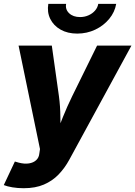

<svg xmlns="http://www.w3.org/2000/svg" viewBox="-42 -787 715 1015"><path d="M-22 191.4 36.6 66.9 57.1 72.8Q86.9 80.6 110.8 76.9Q134.8 73.2 149.4 59.6Q164.1 45.9 166 23.9L169.4 1L56.2 -545.9H231.9L269.5 -278.8Q276.9 -224.1 277.1 -168.9Q277.3 -113.8 280.3 -50.3H245.1Q268.6 -113.8 291 -169.4Q313.5 -225.1 339.8 -278.8L471.2 -545.9H652.8L324.2 57.6Q300.3 101.6 267.6 135.5Q234.9 169.4 189.9 188.7Q145 208 83 208Q52.2 208 24.2 203.4Q-3.9 198.7 -22 191.4ZM366.2 -609.4Q315.4 -609.4 278.3 -630.4Q241.2 -651.4 223.6 -687.3Q206.1 -723.1 213.4 -766.6H307.6Q302.2 -737.3 323.5 -717Q344.7 -696.8 381.3 -696.8Q405.3 -696.8 426 -706.1Q446.8 -715.3 460.4 -731Q474.1 -746.6 477.5 -766.6H572.3Q564.9 -723.1 535.4 -687.3Q505.9 -651.4 461.7 -630.4Q417.5 -609.4 366.2 -609.4Z"/></svg>

Font: Inter ExtraBold
Style: Italic
Weight: 800
Italic angle: -9.3988°
Designer: Rasmus Andersson
Foundry: rsms
Version: Version 4.001;git-66647c0bb